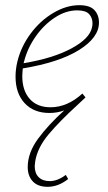

<svg xmlns="http://www.w3.org/2000/svg" viewBox="-20 -432 416 741"><path d="M362 -345Q362 -287 285 -239Q208 -191 68 -168Q66 -148 66 -138Q66 -83 94.5 -50.5Q123 -18 175 -18Q240 -18 298 -71L310 -56L278 -26Q211 35 168 86Q125 137 116 190Q114 204 114 209Q114 237 129.5 252Q145 267 172 267Q202 267 234 243L243 259Q205 289 164 289Q126 289 106.5 268Q87 247 87 213Q87 158 126.5 104Q166 50 228 -6Q201 4 171 4Q110 4 75 -34Q40 -72 40 -136Q40 -165 47 -194Q61 -252 98 -302Q135 -352 185.5 -382Q236 -412 286 -412Q327 -412 344.5 -393Q362 -374 362 -345ZM337 -342Q337 -363 324 -377.5Q311 -392 278 -392Q234 -392 191.5 -364Q149 -336 117.5 -291Q86 -246 73 -195L71 -188Q185 -207 255.5 -245Q326 -283 335 -326Q337 -334 337 -342Z"/></svg>

Font: Ysabeau Infant Extralight
Style: Italic
Weight: 200
Italic angle: -12°
Designer: Christian Thalmann (Catharsis Fonts)
Version: Version 0.003